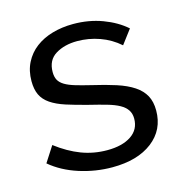

<svg xmlns="http://www.w3.org/2000/svg" viewBox="-86 -610 666 699"><g transform="rotate(-15 247.0 -260.5)"><path d="M254 10Q191 10 130 -9.5Q69 -29 25 -66L63 -125Q109 -90 155 -72.5Q201 -55 252 -55Q309 -55 342.5 -77.5Q376 -100 376 -141Q376 -160 367 -173.5Q358 -187 340 -197Q322 -207 294 -215Q266 -223 229 -232Q182 -244 148 -255Q114 -266 92 -281Q70 -296 60 -317Q50 -338 50 -369Q50 -408 65.5 -438.5Q81 -469 108 -489.5Q135 -510 171.5 -520.5Q208 -531 250 -531Q309 -531 360 -512Q411 -493 446 -462L406 -409Q373 -438 332 -452.5Q291 -467 248 -467Q200 -467 166.5 -446.5Q133 -426 133 -381Q133 -363 139.5 -351Q146 -339 161 -330Q176 -321 199.5 -314Q223 -307 256 -299Q308 -287 346.5 -274.5Q385 -262 410.5 -245Q436 -228 448.5 -205Q461 -182 461 -149Q461 -76 405 -33Q349 10 254 10Z"/></g></svg>

Font: Boldmen Medium
Style: Regular
Weight: 400
Designer: Matt McInerney, Pablo Impallari, Rodrigo Fuenzalida
Foundry: LIVING CONCEPT
Version: Version 1.000